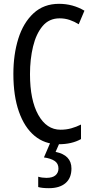

<svg xmlns="http://www.w3.org/2000/svg" viewBox="-20 -745 486 1005"><path d="M292 -649Q237 -649 203 -608.5Q169 -568 153 -501.5Q137 -435 137 -357Q137 -221 180.5 -143.5Q224 -66 297 -66Q327 -66 353.5 -73.5Q380 -81 404 -93V-17Q356 10 287 10Q214 10 161 -34Q108 -78 79 -160.5Q50 -243 50 -358Q50 -460 76 -543Q102 -626 155.5 -675.5Q209 -725 289 -725Q361 -725 422 -689L392 -618Q370 -632 345 -640.5Q320 -649 292 -649ZM354 137Q354 187 323 213.5Q292 240 236 240Q200 240 180 234V180Q200 186 223 186Q255 186 270.5 172.5Q286 159 286 137Q286 111 266 97.5Q246 84 210 79L244 0H293L271 50Q354 67 354 137Z"/></svg>

Font: Noto Sans Bengali UI ExtraCondensed
Style: Regular
Weight: 400
Width: 2
Designer: Jelle Bosma - Monotype Design Team
Foundry: Monotype Imaging Inc.
Version: Version 2.003; ttfautohint (v1.8.4.7-5d5b)